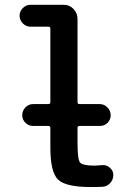

<svg xmlns="http://www.w3.org/2000/svg" viewBox="-20 -750 540 780"><path d="M103.5 -641.6Q85.9 -641.6 72.8 -654.8Q59.6 -668 59.6 -686Q59.6 -704.1 72.8 -717.3Q85.9 -730.5 103.5 -730.5H239.3Q262.7 -730.5 278.8 -713.4Q294.9 -696.3 294.9 -672.9V-335Q294.9 -327.1 303.7 -327.1H385.7Q403.3 -327.1 416.5 -313.5Q429.7 -299.8 429.7 -281.7Q429.7 -263.7 417 -251Q404.3 -238.3 385.7 -238.3H303.7Q294.9 -238.3 294.9 -230.5V-169.9Q294.9 -102.5 305.2 -89.8Q315.4 -77.1 365.2 -77.1Q373 -77.1 394.5 -79.1Q412.1 -81.1 426.3 -68.8Q440.4 -56.6 440.4 -39.1Q440.4 -20.5 427.7 -6.3Q415 7.8 396.5 8.8Q381.8 9.8 347.7 9.8Q247.1 9.8 215.8 -20.5Q184.6 -50.8 184.6 -150.4V-230.5Q184.6 -238.3 175.8 -238.3H114.3Q96.7 -238.3 83.5 -251Q70.3 -263.7 70.3 -281.7Q70.3 -299.8 83 -313.5Q95.7 -327.1 114.3 -327.1H175.8Q184.6 -327.1 184.6 -335V-633.8Q184.6 -641.6 175.8 -641.6Z"/></svg>

Font: Rounded Mgen+ 2m medium
Style: Regular
Weight: 500
Designer: [Source Han Sans]
Ryoko NISHIZUKA  (kana & ideographs); Paul D. Hunt (Latin, Greek & Cyrillic); Wenlong ZHANG  (bopomofo
Version: Version 1.059.20150602